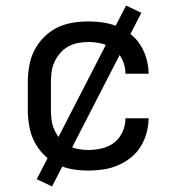

<svg xmlns="http://www.w3.org/2000/svg" viewBox="-20 -605 640 690"><path d="M298 8Q268 8 239 3Q210 -2 184 -15Q158 -28 137 -49.5Q116 -71 103 -97Q90 -123 85 -152Q80 -181 80 -210V-310Q80 -339 85 -368Q90 -397 103 -423Q116 -449 137 -470.5Q158 -492 184 -505Q210 -518 239 -523Q268 -528 298 -528Q325 -528 351.5 -524Q378 -520 403 -509.5Q428 -499 449.5 -482Q471 -465 485 -442.5Q499 -420 506.5 -393.5Q514 -367 514 -340Q514 -340 514 -340Q514 -340 514 -340H431Q431 -340 431 -340Q431 -340 431 -340Q431 -365 420.5 -388.5Q410 -412 391 -427Q372 -442 347 -448Q322 -454 298 -454Q279 -454 260.5 -450.5Q242 -447 225.5 -438Q209 -429 196.5 -414.5Q184 -400 176 -383Q168 -366 165.5 -347.5Q163 -329 163 -310V-210Q163 -191 165.5 -172.5Q168 -154 176 -137Q184 -120 196.5 -105.5Q209 -91 225.5 -82Q242 -73 260.5 -69.5Q279 -66 298 -66Q322 -66 347 -72Q372 -78 391 -93Q410 -108 420.5 -131.5Q431 -155 431 -180Q431 -180 431 -180Q431 -180 431 -180H514Q514 -180 514 -180Q514 -180 514 -180Q514 -153 506.5 -126.5Q499 -100 485 -77.5Q471 -55 449.5 -38Q428 -21 403 -10.5Q378 0 351.5 4Q325 8 298 8ZM167 65 112 39 433 -585 488 -559Z"/></svg>

Font: Iosevka Meiseki Sans
Style: Regular
Weight: 400
Monospace: yes
Designer: Belleve Invis
Foundry: Belleve Invis
Version: Version 11.2.6; ttfautohint (v1.8.4)